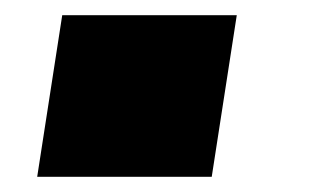

<svg xmlns="http://www.w3.org/2000/svg" viewBox="-20 -233 409 253"><path d="M29 0 62 -213H292L259 0Z"/></svg>

Font: Nunito Sans 7pt Expanded Black
Style: Italic
Weight: 900
Width: 7
Italic angle: -9°
Designer: Vernon Adams
Foundry: Vernon Adams
Version: Version 3.101;gftools[0.9.27]